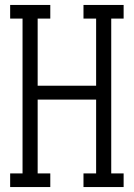

<svg xmlns="http://www.w3.org/2000/svg" viewBox="-20 -755 540 775"><path d="M21 0V-55H71V-680H21V-735H183V-680H132V-409H368V-680H317V-735H479V-680H429V-55H479V0H317V-55H368V-353H132V-55H183V0Z"/></svg>

Font: Iosevka Slab Light
Style: Regular
Weight: 300
Monospace: yes
Designer: Belleve Invis
Foundry: Belleve Invis
Version: Version 11.1.0; ttfautohint (v1.8.3)